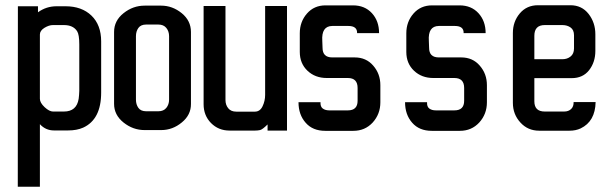

<svg xmlns="http://www.w3.org/2000/svg" viewBox="-20 -499 2294 733"><path d="M125 -452.1Q156.7 -475.1 195.8 -475.1H230Q292 -475.1 329.1 -439.5Q366.2 -403.8 366.2 -340.8V-145.5Q366.2 -43 297.4 -11.7Q273.4 -1 239.7 -1H186Q154.3 -1 132.3 -24.9V213.9H47.9L48.3 -475.1H125ZM282.7 -151.9V-329.1Q282.7 -367.2 274.4 -379.9Q259.3 -403.3 224.1 -403.3H182.1Q167 -403.3 149.4 -392.6Q132.3 -381.8 132.3 -367.2V-121.6Q132.3 -106.9 150.4 -89.8Q168.5 -73.2 182.1 -73.2H224.1Q272.5 -73.2 280.3 -121.6Q282.2 -135.7 282.7 -151.9Z M709 -102.5Q709.5 -60.5 674.3 -31.7Q639.2 -2.4 595.2 -2.4H532.2Q487.8 -2.4 451.7 -31.2Q415.5 -60.1 415.5 -102.5V-377Q415.5 -419.9 451.7 -448.7Q487.8 -477.5 532.2 -477.5H595.2Q638.2 -477.5 673.8 -448.7Q709 -419.9 709 -377ZM625.5 -118.7V-360.8Q625.5 -379.4 615 -392.3Q604.5 -405.3 584.5 -405.3H538.1Q517.6 -405.3 508.3 -392.3Q499 -379.4 499 -360.8V-118.7Q499 -100.1 508.3 -87.2Q517.6 -74.2 538.1 -74.2H584.5Q604.5 -74.2 615 -87.2Q625.5 -100.1 625.5 -118.7Z M1075.7 -0.5H1001.5V-23.9Q981.9 -4.4 972.7 -2.4Q963.4 -0.5 954.1 -0.5H856.4Q814 -0.5 785.6 -29.3Q757.3 -58.1 757.3 -101.1V-476.1H840.8V-117.2Q840.8 -98.6 851.3 -85.7Q861.8 -72.8 881.8 -72.8H953.1Q972.7 -72.8 982.4 -93.3Q992.2 -113.8 992.2 -136.7V-476.1H1075.7Z M1343.3 -372.6Q1344.2 -399.9 1309.6 -399.9H1248.5Q1206.5 -399.4 1210.4 -342.8Q1211.4 -328.1 1211.4 -316.4Q1211.4 -279.8 1248.5 -279.8H1334Q1377.9 -279.8 1404.8 -248.5Q1432.1 -217.3 1432.1 -173.8V-108.4Q1432.1 -63.5 1402.8 -31.2Q1373.5 0.5 1329.1 0.5H1221.7Q1173.8 0.5 1147 -30.3Q1119.6 -61 1119.6 -108.9H1203.6Q1202.6 -91.8 1212.2 -84.7Q1221.7 -77.6 1237.3 -77.6H1308.1Q1345.2 -77.6 1345.2 -114.3V-163.1Q1345.2 -201.2 1308.1 -201.2H1227.5Q1183.1 -201.2 1153.8 -229Q1124.5 -256.8 1124.5 -300.8V-372.1Q1124.5 -416 1151.9 -447.3Q1179.2 -478.5 1222.7 -478.5H1327.6Q1372.6 -478.5 1399.9 -448.7Q1427.2 -418.9 1427.2 -372.6Z M1750 -372.6Q1751 -399.9 1716.3 -399.9H1655.3Q1613.3 -399.4 1617.2 -342.8Q1618.2 -328.1 1618.2 -316.4Q1618.2 -279.8 1655.3 -279.8H1740.7Q1784.7 -279.8 1811.5 -248.5Q1838.9 -217.3 1838.9 -173.8V-108.4Q1838.9 -63.5 1809.6 -31.2Q1780.3 0.5 1735.8 0.5H1628.4Q1580.6 0.5 1553.7 -30.3Q1526.4 -61 1526.4 -108.9H1610.4Q1609.4 -91.8 1618.9 -84.7Q1628.4 -77.6 1644 -77.6H1714.8Q1752 -77.6 1752 -114.3V-163.1Q1752 -201.2 1714.8 -201.2H1634.3Q1589.8 -201.2 1560.5 -229Q1531.2 -256.8 1531.2 -300.8V-372.1Q1531.2 -416 1558.6 -447.3Q1585.9 -478.5 1629.4 -478.5H1734.4Q1779.3 -478.5 1806.6 -448.7Q1834 -418.9 1834 -372.6Z M2253.9 -109.4Q2252.4 -35.6 2196.8 -8.8Q2178.2 0 2154.3 0H2038.6Q1995.1 0 1966.8 -31.2Q1938 -62.5 1938 -106.4V-373Q1938 -416.5 1964.4 -447.8Q1990.7 -479 2033.7 -479H2157.7Q2201.2 -479 2227.1 -445.8Q2252.9 -412.6 2252.9 -368.2V-304.7Q2252.9 -261.7 2229 -231Q2205.1 -200.7 2162.6 -200.7H2020V-112.3Q2020 -73.2 2059.6 -73.2H2133.8Q2150.4 -73.2 2160.4 -82.8Q2170.4 -92.3 2169.9 -109.4ZM2059.6 -403.3Q2020 -403.3 2020 -362.3V-272.9H2127Q2145.5 -272.9 2158.4 -283.4Q2171.4 -293.9 2171.4 -314V-364.3Q2171.4 -384.8 2158.4 -394Q2145.5 -403.3 2127 -403.3Z"/></svg>

Font: Uroob
Style: Regular
Weight: 400
Designer: Hussain K H
Foundry: Swanthanthra Malayalam Computing(http://smc.org.in)
Version: Version 2.0.0+20200101